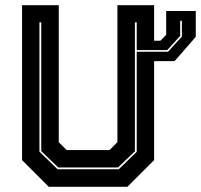

<svg xmlns="http://www.w3.org/2000/svg" viewBox="-20 -720 774 740"><path d="M620.5 -677.5H734.5V-578L653 -484.5H574V-103L471 0H168L65 -103V-700H206.5V-172L237 -141.5H402L432.5 -172V-700H574V-563H598L620.5 -585.5ZM202 -67.5H437.5L507 -135V-520.5H627.5L681 -579V-640H674.5V-581.5L624.5 -527H507V-634H500V-137L435 -74.5H204.5L139 -137.5V-634H132V-135.5Z"/></svg>

Font: Tourney Expanded ExtraBold
Style: Regular
Weight: 800
Width: 7
Designer: Tyler Finck
Foundry: Etcetera Type Co
Version: Version 1.010; ttfautohint (v1.8.3)